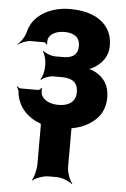

<svg xmlns="http://www.w3.org/2000/svg" viewBox="-56 -578 578 879"><g transform="rotate(5 233.5 -139.0)"><path d="M294 -160C294 -116 260 -96 216 -96C181 -96 147 -108 136 -136C133 -143 132 -160 134 -165L131 -167C129 -162 121 -156 116 -156H36C31 -156 23 -161 20 -165L18 -162C22 -158 27 -148 28 -141C29 -119 36 -99 45 -82C77 -23 144 10 228 10C289 10 341 -5 377 -33C410 -57 435 -93 435 -149C435 -207 408 -241 368 -262C356 -268 339 -274 329 -273L330 -269C339 -270 356 -277 366 -284C399 -305 426 -338 426 -384C426 -409 422 -431 413 -450C383 -511 315 -538 229 -538C203 -538 178 -534 155 -527C104 -511 57 -477 42 -417C37 -394 18 -367 4 -357L5 -354C16 -364 45 -376 64 -376H124C129 -376 135 -371 137 -366L140 -368C138 -372 139 -388 141 -394C151 -420 181 -431 215 -431C257 -431 285 -413 285 -373C285 -332 260 -316 217 -316H180C162 -316 135 -327 125 -337L123 -334C131 -324 139 -296 139 -278V-263C139 -244 131 -216 123 -206L125 -203C135 -213 162 -224 180 -224H217C265 -224 294 -209 294 -160ZM284 184V10C284 -14 298 -51 310 -64L308 -66C295 -54 260 -40 237 -40H197C174 -40 138 -54 125 -66L124 -64C133 -51 143 -14 143 10V184C143 208 133 245 124 258L125 260C138 248 174 234 197 234H237C260 234 295 248 308 260L310 258C298 245 284 208 284 184Z"/></g></svg>

Font: Asimov
Style: EdgeExtreme
Weight: 500
Designer: Google
Version: Version 2.000980: 2014